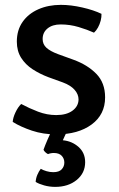

<svg xmlns="http://www.w3.org/2000/svg" viewBox="-20 -526 478 770"><path d="M31 -37Q32 -54 42 -75.2Q52 -96.5 65 -109Q96.5 -92 132.5 -78.2Q168.5 -64.5 205.5 -64.5Q246.5 -64.5 270.5 -82Q294.5 -99.5 295 -127Q295 -148 279 -166Q263 -184 232 -195.5L174 -216.5Q139.5 -229.5 110.8 -248.2Q82 -267 64.8 -294.2Q47.5 -321.5 47.5 -359Q47.5 -405 70.5 -438Q93.5 -471 133.8 -488.8Q174 -506.5 224 -506.5Q264.5 -506.5 310.2 -496Q356 -485.5 387 -470.5Q387.5 -458 383.8 -443.2Q380 -428.5 373 -415.8Q366 -403 357 -395Q330.5 -407 295.5 -417.5Q260.5 -428 223 -428Q190.5 -428 170.8 -412Q151 -396 151 -369.5Q151 -348.5 166.2 -334.5Q181.5 -320.5 212.5 -309L274.5 -286.5Q331 -266 366.2 -230Q401.5 -194 401.5 -135.5Q401.5 -66.5 347.5 -26.8Q293.5 13 205.5 13Q153 13 108.2 -2Q63.5 -17 31 -37ZM154.5 74.5Q160.5 57.5 171 33.2Q181.5 9 190 -6H253.5Q248.5 1 242 14.5Q235.5 28 232 36.5Q269 40 295.2 63.5Q321.5 87 321.5 124.5Q321.5 168 287.5 195.8Q253.5 223.5 201.5 223.5Q178.5 223.5 157 217.5Q135.5 211.5 123 203.5Q124 188.5 129.8 175Q135.5 161.5 143.5 151Q153 156.5 166.5 160.5Q180 164.5 193.5 164.5Q217 164.5 227.5 153Q238 141.5 238 126Q238 110 227.5 98.8Q217 87.5 195.5 87.5Q189.5 87.5 183.2 88.8Q177 90 172.5 92Q166.5 89 161.5 84.2Q156.5 79.5 154.5 74.5Z"/></svg>

Font: Signika Light
Style: Regular
Weight: 400
Version: Version 2.003;gftools[0.9.32]